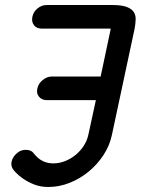

<svg xmlns="http://www.w3.org/2000/svg" viewBox="-20 -745 561 765"><path d="M146 -631Q126 -631 115.5 -644.5Q105 -658 109 -678Q113 -698 129.5 -711.5Q146 -725 166 -725H427Q463 -725 483 -718Q503 -711 512 -698.5Q521 -686 520.5 -668Q520 -650 516 -629L426 -208Q417 -165 392.5 -127.5Q368 -90 333.5 -61.5Q299 -33 257.5 -16.5Q216 0 173 0Q141 0 116 -10Q91 -20 73 -32.5Q55 -45 44 -56.5Q33 -68 31 -72Q23 -85 26 -101Q31 -123 53 -139Q66 -148 83 -148Q105 -148 115 -133Q131 -113 150 -103.5Q169 -94 193 -94Q216 -94 239 -103Q262 -112 281.5 -128Q301 -144 314 -164.5Q327 -185 332 -208L362 -346H166Q147 -346 135.5 -359.5Q124 -373 129 -393Q133 -412 150 -426Q167 -440 186 -440H381L421 -629Q421 -631 418 -631H412Z"/></svg>

Font: VDS
Style: Italic
Weight: 400
Designer: artmaker
Foundry: artmaker
Version: Version 1.000 2009 initial release